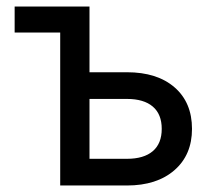

<svg xmlns="http://www.w3.org/2000/svg" viewBox="-20 -570 640 590"><path d="M165 0V-470H25V-550H255V-348H370Q463 -348 516.5 -301.5Q570 -255 570 -174Q570 -94 516 -47Q462 0 370 0ZM255 -82H370Q422 -82 449.5 -105.5Q477 -129 477 -174Q477 -219 449.5 -242.5Q422 -266 370 -266H255Z"/></svg>

Font: Pitagon Sans Mono
Style: Regular
Weight: 400
Monospace: yes
Designer: Travis Tran
Foundry: Pitagon
Version: Version 1.001;gftools[0.9.26]